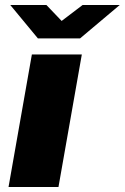

<svg xmlns="http://www.w3.org/2000/svg" viewBox="-20 -745 497 765"><path d="M14 0 107 -528H306L213 0ZM457 -725 299 -592H131L21 -725H165L250 -636H192L309 -725Z"/></svg>

Font: Archivo SemiBold Black
Style: Italic
Weight: 900
Italic angle: -10°
Version: Version 2.001